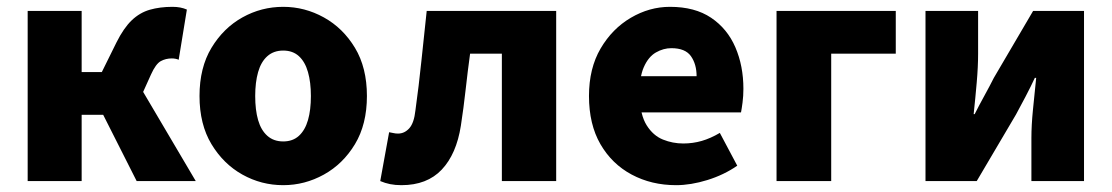

<svg xmlns="http://www.w3.org/2000/svg" viewBox="-20 -530 3254 562"><path d="M61 0V-498H219V-319H278L321 -406Q342 -448 365.5 -470.5Q389 -493 418.5 -501.5Q448 -510 485 -510Q509 -510 527 -502L503 -355Q499 -357 493.5 -358Q488 -359 483 -359Q465 -359 450.5 -351Q436 -343 422 -312L399 -261L553 0H380L282 -194H219V0Z M809 12Q745 12 689.5 -19Q634 -50 599 -108Q564 -166 564 -249Q564 -332 599 -390Q634 -448 689.5 -479Q745 -510 809 -510Q872 -510 928 -479Q984 -448 1019 -390Q1054 -332 1054 -249Q1054 -166 1019 -108Q984 -50 928 -19Q872 12 809 12ZM809 -116Q837 -116 855 -132.5Q873 -149 881.5 -178.5Q890 -208 890 -249Q890 -289 881.5 -319Q873 -349 855 -365.5Q837 -382 809 -382Q781 -382 762.5 -365.5Q744 -349 735.5 -319Q727 -289 727 -249Q727 -208 735.5 -178.5Q744 -149 762.5 -132.5Q781 -116 809 -116Z M1155 12Q1137 12 1122 9Q1107 6 1093 0L1119 -143Q1125 -142 1131.5 -140.5Q1138 -139 1145 -139Q1164 -139 1178 -154.5Q1192 -170 1196 -207Q1206 -279 1213.5 -352Q1221 -425 1229 -498H1608V0H1449V-373H1356Q1349 -322 1343 -268Q1337 -214 1329 -162Q1316 -79 1273 -33.5Q1230 12 1155 12Z M1959 12Q1887 12 1829 -19Q1771 -50 1737.5 -108Q1704 -166 1704 -249Q1704 -330 1738 -388Q1772 -446 1826.5 -478Q1881 -510 1941 -510Q2014 -510 2061.5 -478Q2109 -446 2132.5 -391.5Q2156 -337 2156 -270Q2156 -249 2153.5 -230Q2151 -211 2149 -201H1829L1827 -307H2019Q2019 -342 2002.5 -365.5Q1986 -389 1945 -389Q1922 -389 1900 -376.5Q1878 -364 1864.5 -333.5Q1851 -303 1852 -249Q1854 -193 1873 -163Q1892 -133 1920.5 -121.5Q1949 -110 1980 -110Q2008 -110 2034 -117.5Q2060 -125 2087 -141L2138 -45Q2099 -18 2050.5 -3Q2002 12 1959 12Z M2253 0V-498H2602V-373H2413V0Z M2689 0V-498H2843V-373Q2843 -335 2839 -289Q2835 -243 2830 -196H2833Q2845 -220 2861.5 -250Q2878 -280 2889 -302L3004 -498H3153V0H2999V-126Q2999 -163 3003.5 -208.5Q3008 -254 3013 -302H3009Q2998 -278 2982 -247.5Q2966 -217 2954 -195L2839 0Z"/></svg>

Font: Source Sans 3 ExtraBold
Style: Regular
Weight: 800
Designer: Paul D. Hunt
Foundry: Adobe
Version: Version 3.052;hotconv 1.1.0;makeotfexe 2.6.0